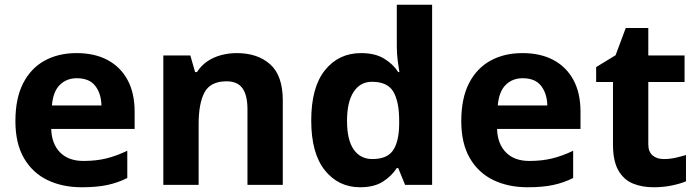

<svg xmlns="http://www.w3.org/2000/svg" viewBox="-20 -780 2946 810"><path d="M303 -556Q379 -556 433.5 -527Q488 -498 518 -443Q548 -388 548 -308V-236H196Q198 -173 233.5 -137Q269 -101 332 -101Q385 -101 428 -111.5Q471 -122 517 -144V-29Q477 -9 432.5 0.5Q388 10 325 10Q243 10 180 -20.5Q117 -51 81 -113Q45 -175 45 -269Q45 -365 77.5 -428.5Q110 -492 168 -524Q226 -556 303 -556ZM304 -450Q261 -450 232.5 -422Q204 -394 199 -335H408Q407 -385 382 -417.5Q357 -450 304 -450Z M979 -556Q1067 -556 1120 -508.5Q1173 -461 1173 -356V0H1024V-319Q1024 -378 1003 -407.5Q982 -437 936 -437Q868 -437 843 -390.5Q818 -344 818 -257V0H669V-546H783L803 -476H811Q829 -504 855 -521.5Q881 -539 913 -547.5Q945 -556 979 -556Z M1499 10Q1408 10 1350.5 -61.5Q1293 -133 1293 -272Q1293 -412 1351 -484Q1409 -556 1503 -556Q1562 -556 1600 -533Q1638 -510 1660 -476H1665Q1662 -492 1658 -522.5Q1654 -553 1654 -585V-760H1803V0H1689L1660 -71H1654Q1632 -37 1595 -13.5Q1558 10 1499 10ZM1551 -109Q1613 -109 1638 -145.5Q1663 -182 1664 -255V-271Q1664 -351 1639.5 -393Q1615 -435 1549 -435Q1500 -435 1472 -392.5Q1444 -350 1444 -270Q1444 -190 1472 -149.5Q1500 -109 1551 -109Z M2184 -556Q2260 -556 2314.5 -527Q2369 -498 2399 -443Q2429 -388 2429 -308V-236H2077Q2079 -173 2114.5 -137Q2150 -101 2213 -101Q2266 -101 2309 -111.5Q2352 -122 2398 -144V-29Q2358 -9 2313.5 0.5Q2269 10 2206 10Q2124 10 2061 -20.5Q1998 -51 1962 -113Q1926 -175 1926 -269Q1926 -365 1958.5 -428.5Q1991 -492 2049 -524Q2107 -556 2184 -556ZM2185 -450Q2142 -450 2113.5 -422Q2085 -394 2080 -335H2289Q2288 -385 2263 -417.5Q2238 -450 2185 -450Z M2780 -109Q2805 -109 2828 -114Q2851 -119 2874 -126V-15Q2850 -5 2814.5 2.5Q2779 10 2737 10Q2688 10 2649.5 -6Q2611 -22 2588.5 -61.5Q2566 -101 2566 -171V-434H2495V-497L2577 -547L2620 -662H2715V-546H2868V-434H2715V-171Q2715 -140 2733 -124.5Q2751 -109 2780 -109Z"/></svg>

Font: Noto Sans Cham
Style: Bold
Weight: 700
Version: Version 2.002